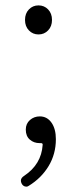

<svg xmlns="http://www.w3.org/2000/svg" viewBox="-20 -533 290 723"><path d="M74.2 -458Q74.2 -482.4 88.9 -497.6Q103.5 -512.7 125 -512.7Q146.5 -512.7 161.1 -497.6Q175.8 -482.4 175.8 -458Q175.8 -433.6 161.1 -418.5Q146.5 -403.3 125 -403.3Q103.5 -403.3 88.9 -418.5Q74.2 -433.6 74.2 -458ZM87.9 167Q84 169.9 79.1 169.9Q76.2 169.9 73.2 168.9Q65.4 166 61.5 158.2Q58.6 152.3 58.6 147.5Q58.6 136.7 71.3 128.9Q135.7 85.9 140.6 12.7Q141.6 5.9 133.8 5.9Q131.8 5.9 128.9 5.9Q107.4 5.9 92.3 -7.3Q77.1 -20.5 77.1 -44.9Q77.1 -67.4 92.8 -81.1Q108.4 -94.7 129.9 -94.7Q157.2 -94.7 173.8 -71.3Q190.4 -47.9 190.4 -8.8Q190.4 46.9 163.1 92.3Q135.7 137.7 87.9 167Z"/></svg>

Font: Gen Jyuu Gothic Light
Style: Regular
Weight: 200
Designer: [Source Han Sans]
Ryoko NISHIZUKA  (kana & ideographs); Paul D. Hunt (Latin, Greek & Cyrillic); Wenlong ZHANG  (bopomofo
Version: Version 1.002.20150607